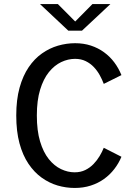

<svg xmlns="http://www.w3.org/2000/svg" viewBox="-20 -920 690 951"><path d="M350 11Q307 11 265.2 -1.2Q223.5 -13.5 186.5 -40Q149.5 -66.5 121 -108.8Q92.5 -151 76.5 -210.2Q60.5 -269.5 60.5 -348Q60.5 -426.5 77 -485.8Q93.5 -545 122 -587Q150.5 -629 187.8 -655.2Q225 -681.5 267.2 -693.8Q309.5 -706 352 -706Q394.5 -706 430.2 -694.2Q466 -682.5 495.2 -661.2Q524.5 -640 546 -611.2Q567.5 -582.5 581.5 -548L494 -504.5Q486 -526 474 -547.8Q462 -569.5 444.8 -587.8Q427.5 -606 404.5 -617.2Q381.5 -628.5 352 -628.5Q317 -628.5 283.2 -612.5Q249.5 -596.5 222.2 -562.8Q195 -529 178.8 -476Q162.5 -423 162.5 -348Q162.5 -273 178.5 -219.5Q194.5 -166 221.5 -132.2Q248.5 -98.5 282 -82.5Q315.5 -66.5 349.5 -66.5Q379.5 -66.5 402.8 -78Q426 -89.5 443.5 -107.8Q461 -126 473.5 -147Q486 -168 494 -188L581.5 -143.5Q568 -111 546.2 -82.8Q524.5 -54.5 495.2 -33.5Q466 -12.5 429.5 -0.8Q393 11 350 11ZM178 -900H266.5L352.5 -813.5L438 -900H527L386 -768H318.5Z"/></svg>

Font: Trispace Thin
Style: Regular
Weight: 400
Version: Version 1.210